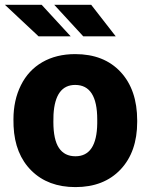

<svg xmlns="http://www.w3.org/2000/svg" viewBox="-30 -761 611 791"><path d="M25.4 -269Q25.4 -348.1 56.2 -409.9Q86.9 -471.7 144.5 -504.9Q202.1 -538.1 279.8 -538.1Q398.4 -538.1 466.8 -464.6Q535.2 -391.1 535.2 -264.6V-258.8Q535.2 -135.3 466.6 -62.7Q397.9 9.8 280.8 9.8Q168 9.8 99.6 -57.9Q31.2 -125.5 25.9 -241.2ZM189.9 -258.8Q189.9 -185.5 212.9 -151.4Q235.8 -117.2 280.8 -117.2Q368.7 -117.2 370.6 -252.4V-269Q370.6 -411.1 279.8 -411.1Q197.3 -411.1 190.4 -288.6ZM261.2 -611.3H128.9L-9.8 -741.2H141.6ZM446.8 -611.3H313L193.4 -741.2H345.7Z"/></svg>

Font: Roboto Black
Style: Regular
Weight: 900
Designer: Google
Version: Version 2.134; 2016